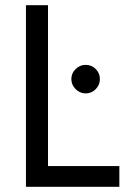

<svg xmlns="http://www.w3.org/2000/svg" viewBox="-20 -720 490 740"><path d="M165 -700V-80H440V0H80V-700ZM255 -415Q255 -438 271.5 -454Q288 -470 310 -470Q333 -470 349 -454Q365 -438 365 -415Q365 -393 349 -376.5Q333 -360 310 -360Q288 -360 271.5 -376.5Q255 -393 255 -415Z"/></svg>

Font: Jost
Style: Regular
Weight: 400
Version: Version 3.710